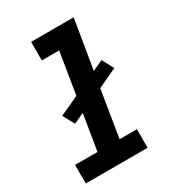

<svg xmlns="http://www.w3.org/2000/svg" viewBox="-178 -838 855 941"><g transform="rotate(-30 250.0 -367.5)"><path d="M29 0V-105H156L189 -307L130 -280L95 -345L204 -395L242 -630H144V-735H385L339 -458L398 -485L433 -420L324 -369L281 -105H379V0Z"/></g></svg>

Font: Iosevka Curly Slab XBdObl
Style: Regular
Weight: 800
Italic angle: -9°
Monospace: yes
Designer: Belleve Invis
Foundry: Belleve Invis
Version: Version 11.1.0; ttfautohint (v1.8.3)